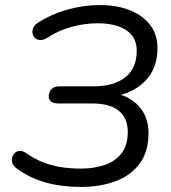

<svg xmlns="http://www.w3.org/2000/svg" viewBox="-20 -734 680 763"><path d="M301.3 8.9Q224.8 8.9 160.8 -8.9Q96.8 -26.8 44.3 -66Q33.1 -74.4 29.4 -85.6Q25.8 -96.8 28.5 -107.8Q31.2 -118.7 38.8 -126Q46.3 -133.3 57.8 -134.3Q69.3 -135.2 83.4 -125.9Q116.2 -103 150.6 -89.3Q185 -75.7 223.1 -69.8Q261.1 -64 303 -64Q352 -64 393.9 -77.7Q435.8 -91.3 461.8 -123.2Q487.7 -155 487.7 -209.2Q487.7 -265.8 451.6 -294.3Q415.4 -322.9 346.3 -322.9H211.2Q192.7 -322.9 182.7 -331Q172.7 -339 173.7 -353.7Q175.2 -371.2 186.1 -381.1Q197.1 -391 215.5 -391H354.7Q431.9 -391 477.6 -426.8Q523.3 -462.5 523.3 -531.3Q523.3 -570.7 503.3 -594.7Q483.3 -618.7 448.7 -630.1Q414.1 -641.5 369.3 -641.5Q316.2 -641.5 264.1 -627.2Q211.9 -613 167 -583.4Q151.5 -574.1 139 -575Q126.6 -575.9 118.8 -583.4Q111 -591 109.2 -602.2Q107.5 -613.3 112.8 -624.8Q118.1 -636.3 131.6 -644.1Q184.3 -678 248.5 -696Q312.7 -713.9 376.8 -713.9Q442.9 -713.9 494.3 -694.1Q545.8 -674.2 575.8 -636Q605.8 -597.8 605.8 -542.7Q605.8 -462 556.8 -411.9Q507.8 -361.9 427.1 -350.4V-365.3Q493.6 -354.4 531.9 -311.9Q570.2 -269.4 570.2 -205.3Q570.2 -131.2 535 -83.8Q499.7 -36.3 438.8 -13.7Q377.9 8.9 301.3 8.9Z"/></svg>

Font: Nunito Variable Extra Light
Style: Italic
Weight: 200
Italic angle: -9°
Designer: Vernon Adams
Foundry: Vernon Adams
Version: Version 3.602